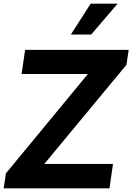

<svg xmlns="http://www.w3.org/2000/svg" viewBox="-41 -1020 717 1040"><path d="M453 -833H343L450 -1000H596ZM571 -132 552 0H-21L-9 -81L435 -619H76L95 -750H656L644 -669L199 -132Z"/></svg>

Font: Oakes Grotesk Bold
Style: Italic
Weight: 700
Italic angle: -8°
Designer: Samuel Oakes
Foundry: Samuel Oakes
Version: Version 1.000;PS 001.000;hotconv 1.0.88;makeotf.lib2.5.64775